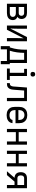

<svg xmlns="http://www.w3.org/2000/svg" viewBox="2044 -2832 951 5080"><g transform="rotate(90 2520.0 -292.5)"><path d="M80 0H324Q358 0 392 -7.5Q426 -15 455 -35Q484 -55 498 -87.5Q512 -120 512 -154Q512 -181 502.5 -207Q493 -233 471.5 -250.5Q450 -268 424 -278Q443 -288 457.5 -305Q472 -322 477.5 -343Q483 -364 483 -385Q483 -416 472.5 -445Q462 -474 438 -494.5Q414 -515 384.5 -522.5Q355 -530 324 -530H80ZM324 -312H165V-455H324Q343 -455 361.5 -447Q380 -439 389 -421Q398 -403 398 -384Q398 -364 389 -346Q380 -328 362 -320Q344 -312 324 -312ZM165 -76V-236H324Q343 -236 361 -232.5Q379 -229 395 -218.5Q411 -208 419 -191Q427 -174 427 -155Q427 -137 419 -120Q411 -103 395 -93Q379 -83 360.5 -79.5Q342 -76 324 -76Z M656 0H768L994 -443Q992 -386 989.5 -328Q987 -270 987 -212V0H1072V-530H961L735 -87Q736 -145 738.5 -202.5Q741 -260 741 -318V-530H656Z M1594 163H1679V-76H1648V-530H1295V-481Q1295 -386 1283.5 -291Q1272 -196 1243 -105L1234 -76H1201V0H1594ZM1322 -76 1324 -82Q1353 -172 1365.5 -266Q1378 -360 1379 -455H1563V-76ZM1201 163H1286V0H1201Z M1793 0H2095V-76H1991V-530H1802V-455H1906V-76H1793ZM1944 -623Q1961 -623 1976.5 -630Q1992 -637 1999.5 -652.5Q2007 -668 2007 -685Q2007 -702 1999.5 -717.5Q1992 -733 1976.5 -740.5Q1961 -748 1944 -748Q1927 -748 1911.5 -740.5Q1896 -733 1889 -717.5Q1882 -702 1882 -685Q1882 -668 1889 -652.5Q1896 -637 1911.5 -630Q1927 -623 1944 -623Z M2180 0Q2211 0 2241.5 -4.5Q2272 -9 2295.5 -29Q2319 -49 2332 -77Q2345 -105 2349.5 -135Q2354 -165 2356 -196L2376 -455H2571V0H2656V-530H2296L2271 -201Q2271 -201 2271 -200V-198Q2270 -181 2268 -163.5Q2266 -146 2261 -129Q2256 -112 2244.5 -98Q2233 -84 2215.5 -80Q2198 -76 2180 -76Z M3026 8Q3063 8 3099 0.5Q3135 -7 3166.5 -26.5Q3198 -46 3217 -78.5Q3236 -111 3238 -147H3153Q3151 -127 3138 -109.5Q3125 -92 3106.5 -83Q3088 -74 3067.5 -71Q3047 -68 3026 -68Q2999 -68 2972 -77Q2945 -86 2926.5 -107Q2908 -128 2900.5 -155Q2893 -182 2893 -210V-227H3240V-320Q3240 -355 3232.5 -389.5Q3225 -424 3205.5 -453.5Q3186 -483 3157 -503Q3128 -523 3093.5 -530.5Q3059 -538 3024 -538Q2989 -538 2954.5 -530.5Q2920 -523 2891 -503Q2862 -483 2842.5 -453.5Q2823 -424 2815.5 -389.5Q2808 -355 2808 -320V-210Q2808 -175 2815.5 -140.5Q2823 -106 2843 -76.5Q2863 -47 2892.5 -27Q2922 -7 2956.5 0.5Q2991 8 3026 8ZM2893 -303V-320Q2893 -348 2900 -374.5Q2907 -401 2925.5 -422.5Q2944 -444 2970.5 -453.5Q2997 -463 3024 -463Q3052 -463 3078 -453.5Q3104 -444 3122.5 -422.5Q3141 -401 3148 -374.5Q3155 -348 3155 -320V-303Z M3392 0H3477V-236H3723V0H3808V-530H3723V-311H3477V-530H3392Z M3968 0H4053V-236H4299V0H4384V-530H4299V-311H4053V-530H3968Z M4512 0H4613L4786 -201H4875V0H4960V-530H4692Q4660 -530 4629 -520Q4598 -510 4575.5 -485.5Q4553 -461 4544.5 -429.5Q4536 -398 4536 -366Q4536 -334 4544 -303.5Q4552 -273 4573 -248.5Q4594 -224 4624 -213Q4654 -202 4685 -201ZM4692 -277Q4671 -277 4652.5 -289.5Q4634 -302 4627.5 -323Q4621 -344 4621 -366Q4621 -387 4627.5 -408Q4634 -429 4652.5 -442Q4671 -455 4692 -455H4875V-277Z"/></g></svg>

Font: Iosevka Sparkle
Style: Regular
Weight: 400
Designer: Belleve Invis
Foundry: Belleve Invis
Version: Version 4.5.0; ttfautohint (v1.8.3)